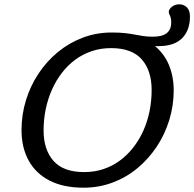

<svg xmlns="http://www.w3.org/2000/svg" viewBox="-20 -862 902 892"><path d="M182.5 -256.5Q182.5 -166.5 228.5 -114.5Q274.5 -62.5 371 -62.5Q419 -62.5 460.8 -76.5Q502.5 -90.5 537.2 -116.2Q572 -142 599.5 -177.2Q627 -212.5 646 -255Q665 -297.5 674.8 -345.5Q684.5 -393.5 684.5 -444Q684.5 -534 638.5 -586.2Q592.5 -638.5 496 -638.5Q448.5 -638.5 406.5 -624.5Q364.5 -610.5 329.8 -584.8Q295 -559 267.8 -523.8Q240.5 -488.5 221.5 -445.8Q202.5 -403 192.5 -355.2Q182.5 -307.5 182.5 -256.5ZM787 -443Q787 -371.5 766.5 -304.5Q746 -237.5 708 -180.5Q670 -123.5 618.2 -80.5Q566.5 -37.5 503 -13.8Q439.5 10 368 10Q275 10 210.8 -22.8Q146.5 -55.5 113.2 -116Q80 -176.5 80 -257.5Q80 -329 100.5 -396Q121 -463 159 -520.2Q197 -577.5 249 -620.2Q301 -663 364.5 -687Q428 -711 499 -711Q536.5 -711 561.8 -708Q587 -705 606.8 -701.2Q626.5 -697.5 645.8 -694.5Q665 -691.5 690 -691.5Q734 -691.5 754.8 -708.2Q775.5 -725 775.5 -758Q775.5 -776.5 769.8 -788.8Q764 -801 764 -806Q764 -818.5 778.2 -830.2Q792.5 -842 813.5 -842Q833.5 -842 848 -828Q862.5 -814 862.5 -785Q862.5 -716 820.2 -679Q778 -642 688.5 -648.5L691 -655.5Q741.5 -616 764.2 -561.5Q787 -507 787 -443Z"/></svg>

Font: Newsreader 8pt
Style: Italic
Weight: 400
Italic angle: -17°
Version: Version 1.003